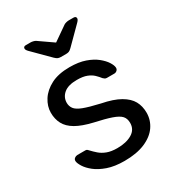

<svg xmlns="http://www.w3.org/2000/svg" viewBox="-179 -838 868 953"><g transform="rotate(-30 255.0 -361.5)"><path d="M254 10Q198 10 158 -4Q118 -18 93 -38Q68 -58 55.5 -78Q43 -98 42 -110Q41 -121 49 -127Q57 -133 65 -133H110Q115 -133 118.5 -131.5Q122 -130 128 -123Q141 -109 157 -95Q173 -81 196.5 -72Q220 -63 255 -63Q306 -63 339 -82.5Q372 -102 372 -140Q372 -165 358.5 -180Q345 -195 310.5 -207Q276 -219 216 -232Q156 -246 121 -266.5Q86 -287 71 -315.5Q56 -344 56 -380Q56 -417 78 -451.5Q100 -486 142.5 -508Q185 -530 249 -530Q301 -530 338 -517Q375 -504 399 -484.5Q423 -465 435 -446Q447 -427 448 -414Q449 -404 442 -397.5Q435 -391 426 -391H384Q377 -391 372.5 -394Q368 -397 364 -401Q354 -414 340.5 -427Q327 -440 305.5 -448.5Q284 -457 249 -457Q199 -457 174 -436Q149 -415 149 -383Q149 -364 160 -349Q171 -334 202 -322Q233 -310 294 -296Q360 -283 398 -261Q436 -239 452 -210Q468 -181 468 -143Q468 -101 444 -66Q420 -31 372 -10.5Q324 10 254 10ZM238 -595Q230 -595 222.5 -597.5Q215 -600 205 -610L113 -702Q102 -713 102 -721Q102 -733 117 -733H143Q150 -733 158 -731Q166 -729 171 -726L253 -669L335 -726Q340 -729 348 -731Q356 -733 363 -733H389Q404 -733 404 -721Q404 -713 393 -702L301 -610Q291 -600 284 -597.5Q277 -595 268 -595Z"/></g></svg>

Font: DVN-Rubik
Style: Regular
Weight: 400
Designer: Hubert and Fischer
Foundry: Hubert & Fischer
Version: Version 2.102